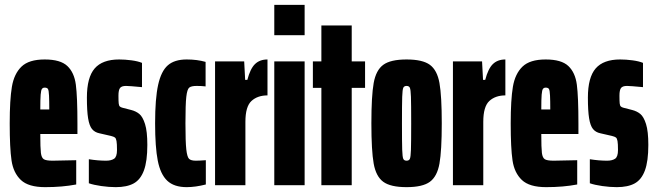

<svg xmlns="http://www.w3.org/2000/svg" viewBox="-20 -763 2703 791"><path d="M299 -211H146Q146 -153 148.5 -133Q151 -113 160.5 -107Q170 -101 197 -101L294 -103V-3Q237 8 166 8Q97 8 66 -21.5Q35 -51 27.5 -102Q20 -153 20 -254Q20 -352 29 -405.5Q38 -459 68.5 -488.5Q99 -518 164 -518Q229 -518 257.5 -491Q286 -464 292.5 -414Q299 -364 299 -254ZM146 -312H183Q183 -347 182 -369Q181 -391 177.5 -396.5Q174 -402 164 -402Q157 -402 153 -397Q149 -392 147.5 -373Q146 -354 146 -312Z M346 -8V-107Q384 -101 417 -101Q438 -101 450 -109Q462 -117 462 -145Q462 -171 460 -182Q458 -193 453.5 -196.5Q449 -200 437 -203L389 -214Q370 -218 359 -231.5Q348 -245 343 -275.5Q338 -306 338 -361Q338 -444 370 -481Q402 -518 471 -518Q495 -518 521.5 -514.5Q548 -511 565 -504V-404Q512 -409 499 -409Q481 -409 474.5 -400.5Q468 -392 468 -369Q468 -346 469 -337Q470 -328 473.5 -324.5Q477 -321 485 -319L520 -310Q540 -305 554 -293.5Q568 -282 577.5 -252Q587 -222 587 -166Q587 -99 573 -61Q559 -23 531 -7.5Q503 8 457 8Q429 8 397.5 3.5Q366 -1 346 -8Z M619 -255Q619 -357 631.5 -413.5Q644 -470 671.5 -494Q699 -518 749 -518Q792 -518 827 -508V-407Q812 -409 790 -409Q768 -409 759.5 -402Q751 -395 747.5 -364Q744 -333 744 -255Q744 -179 747.5 -147.5Q751 -116 759 -108.5Q767 -101 787 -101Q800 -101 828 -103V-3Q785 8 749 8Q697 8 669 -18.5Q641 -45 630 -101Q619 -157 619 -255Z M866 -510H986L990 -434H999Q1011 -480 1030.5 -499Q1050 -518 1082 -518V-370Q1041 -370 1016 -347Q991 -324 991 -261V0H866Z M1110 -618V-743H1235V-618ZM1110 0V-510H1235V0Z M1304 0V-401H1269V-510H1304V-658H1429V-510H1484V-401H1429V0Z M1510 -255Q1510 -368 1519.5 -421Q1529 -474 1559 -496Q1589 -518 1655 -518Q1721 -518 1751 -496Q1781 -474 1790.5 -421Q1800 -368 1800 -255Q1800 -142 1790.5 -89Q1781 -36 1751 -14Q1721 8 1655 8Q1589 8 1559 -14Q1529 -36 1519.5 -89Q1510 -142 1510 -255ZM1674 -255Q1674 -334 1673 -364Q1672 -394 1668.5 -401.5Q1665 -409 1655 -409Q1645 -409 1641.5 -401.5Q1638 -394 1637 -364Q1636 -334 1636 -255Q1636 -176 1637 -146Q1638 -116 1641.5 -108.5Q1645 -101 1655 -101Q1665 -101 1668.5 -108.5Q1672 -116 1673 -146Q1674 -176 1674 -255Z M1846 -510H1966L1970 -434H1979Q1991 -480 2010.5 -499Q2030 -518 2062 -518V-370Q2021 -370 1996 -347Q1971 -324 1971 -261V0H1846Z M2363 -211H2210Q2210 -153 2212.5 -133Q2215 -113 2224.5 -107Q2234 -101 2261 -101L2358 -103V-3Q2301 8 2230 8Q2161 8 2130 -21.5Q2099 -51 2091.5 -102Q2084 -153 2084 -254Q2084 -352 2093 -405.5Q2102 -459 2132.5 -488.5Q2163 -518 2228 -518Q2293 -518 2321.5 -491Q2350 -464 2356.5 -414Q2363 -364 2363 -254ZM2210 -312H2247Q2247 -347 2246 -369Q2245 -391 2241.5 -396.5Q2238 -402 2228 -402Q2221 -402 2217 -397Q2213 -392 2211.5 -373Q2210 -354 2210 -312Z M2410 -8V-107Q2448 -101 2481 -101Q2502 -101 2514 -109Q2526 -117 2526 -145Q2526 -171 2524 -182Q2522 -193 2517.5 -196.5Q2513 -200 2501 -203L2453 -214Q2434 -218 2423 -231.5Q2412 -245 2407 -275.5Q2402 -306 2402 -361Q2402 -444 2434 -481Q2466 -518 2535 -518Q2559 -518 2585.5 -514.5Q2612 -511 2629 -504V-404Q2576 -409 2563 -409Q2545 -409 2538.5 -400.5Q2532 -392 2532 -369Q2532 -346 2533 -337Q2534 -328 2537.5 -324.5Q2541 -321 2549 -319L2584 -310Q2604 -305 2618 -293.5Q2632 -282 2641.5 -252Q2651 -222 2651 -166Q2651 -99 2637 -61Q2623 -23 2595 -7.5Q2567 8 2521 8Q2493 8 2461.5 3.5Q2430 -1 2410 -8Z"/></svg>

Font: Saira Ultra Condensed Black
Style: Regular
Weight: 900
Width: 1
Designer: Hector Gatti with collaboration of the Omnibus-Type team
Foundry: Omnibus-Type
Version: Version 1.001; ttfautohint (v1.8)